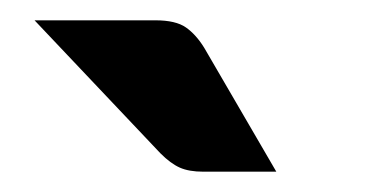

<svg xmlns="http://www.w3.org/2000/svg" viewBox="-20 -752 361 189"><path d="M14 -732H133Q153 -732 163 -725Q173 -718 181 -705L252 -583H180Q166 -583 157 -587Q148 -591 138 -601Z"/></svg>

Font: Aleo
Style: Bold
Weight: 700
Designer: Alessio Laiso
Foundry: Alessio Laiso
Version: Version 2.001;gftools[0.9.29]